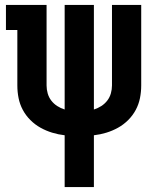

<svg xmlns="http://www.w3.org/2000/svg" viewBox="-20 -550 640 775"><path d="M241 205V-4Q215 -7 190.5 -14.5Q166 -22 143.5 -34.5Q121 -47 102.5 -65.5Q84 -84 72 -106.5Q60 -129 55 -154Q50 -179 50 -205V-429H4V-530H168V-205Q168 -189 172.5 -173Q177 -157 187 -144Q197 -131 211 -122Q225 -113 241 -108V-530H359V-108Q375 -113 389 -122Q403 -131 413 -144Q423 -157 427.5 -173Q432 -189 432 -205V-530H550V-205Q550 -179 545 -154Q540 -129 528 -106.5Q516 -84 497.5 -65.5Q479 -47 456.5 -34.5Q434 -22 409.5 -14.5Q385 -7 359 -4V205Z"/></svg>

Font: Iosevka Curly Slab Extended
Style: Bold
Weight: 700
Width: 7
Monospace: yes
Designer: Belleve Invis
Foundry: Belleve Invis
Version: Version 11.1.0; ttfautohint (v1.8.3)